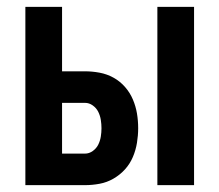

<svg xmlns="http://www.w3.org/2000/svg" viewBox="-20 -540 640 560"><path d="M439 0V-520H546V0ZM54 0V-520H161V-332H228Q249 -332 270.5 -328Q292 -324 311 -313.5Q330 -303 344.5 -286.5Q359 -270 367.5 -250Q376 -230 379.5 -209Q383 -188 383 -166Q383 -145 379.5 -123.5Q376 -102 367.5 -82Q359 -62 344.5 -46Q330 -30 311 -19Q292 -8 270.5 -4Q249 0 228 0ZM161 -92H228Q240 -92 250.5 -99.5Q261 -107 266.5 -118Q272 -129 274 -141.5Q276 -154 276 -166Q276 -178 274 -190.5Q272 -203 266.5 -214Q261 -225 250.5 -232.5Q240 -240 228 -240H161Z"/></svg>

Font: Iosevka Custom SmBdEx
Style: Regular
Weight: 600
Width: 7
Monospace: yes
Designer: Belleve Invis
Foundry: Belleve Invis
Version: Version 11.2.4; ttfautohint (v1.8.4)